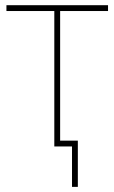

<svg xmlns="http://www.w3.org/2000/svg" viewBox="-20 -566 442 742"><path d="M189.9 0V-523.4H4.9V-545.9H397.5V-523.4H212.4V0ZM258.3 156.2V0H205.6V-22.5H280.8V156.2Z"/></svg>

Font: Inter Thin
Style: Regular
Weight: 250
Designer: Rasmus Andersson
Foundry: rsms
Version: Version 4.001;git-66647c0bb